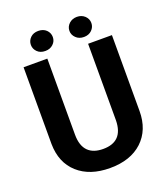

<svg xmlns="http://www.w3.org/2000/svg" viewBox="-158 -991 974 1113"><g transform="rotate(-20 329.0 -435.0)"><path d="M275.9 -817.9C275.9 -835 269.5 -849.6 257.3 -861.8C244.6 -874 228 -879.9 208 -879.9C188 -879.9 171.4 -874 159.2 -861.8C147 -849.6 140.6 -835 140.6 -817.9C140.6 -800.8 147 -786.6 159.2 -774.4C171.4 -762.2 188 -756.3 208 -756.3C228 -756.3 244.1 -762.2 256.8 -774.4C269.5 -786.1 275.9 -800.8 275.9 -817.9ZM378.4 -817.9C378.4 -800.8 384.8 -786.6 397.5 -774.4C409.7 -762.2 426.3 -755.9 446.3 -755.9C466.3 -755.9 482.9 -762.2 495.1 -774.4C507.3 -786.6 513.7 -800.8 513.7 -817.9C513.7 -835 507.3 -849.6 494.6 -861.8C481.4 -874 465.3 -879.9 446.3 -879.9C427.2 -879.9 411.6 -874 398.4 -862.3C385.3 -850.1 378.4 -835.4 378.4 -817.9ZM454.6 -710.9V-237.8C453.1 -151.4 411.6 -107.9 329.1 -107.9C250.5 -107.9 203.1 -148.4 203.1 -241.7V-710.9H56.6V-237.3C57.6 -160.6 82.5 -100.1 131.3 -56.2C180.2 -12.2 246.1 9.8 329.1 9.8C413.6 9.8 480 -12.7 528.8 -58.1C577.1 -103.5 601.6 -165 601.6 -242.7V-710.9Z"/></g></svg>

Font: Roboto
Style: Bold
Weight: 700
Designer: Google
Version: Version 2.137; 2017